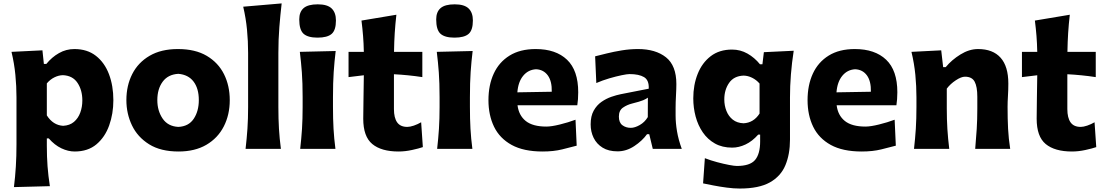

<svg xmlns="http://www.w3.org/2000/svg" viewBox="-20 -860 6378 1109"><path d="M60.5 220.7Q67.9 161.1 71.5 101.8Q75.2 42.5 75.2 -26.9V-298.3Q75.2 -362.3 68.8 -427.7Q62.5 -493.2 46.4 -560.5L225.1 -569.3L233.4 -490.7H247.6Q279.3 -529.8 320.6 -553.2Q361.8 -576.7 409.7 -576.7Q483.9 -576.7 533.9 -537.6Q584 -498.5 609.4 -431.6Q634.8 -364.7 634.8 -281.2Q634.8 -203.1 610.6 -135.5Q586.4 -67.9 537.1 -26.4Q487.8 15.1 411.1 15.1Q373.5 15.1 334.5 -3.4Q295.4 -22 261.7 -60.5H250.5V-17.6Q250.5 44.9 254.6 100.3Q258.8 155.8 268.1 215.3ZM344.7 -133.3Q382.8 -135.3 407.2 -156Q431.6 -176.8 443.6 -209.5Q455.6 -242.2 455.6 -279.8Q455.6 -339.4 427.7 -381.3Q399.9 -423.3 343.3 -425.8Q318.8 -425.3 294.4 -413.3Q270 -401.4 250.5 -378.4V-193.4Q286.6 -136.7 344.7 -133.3Z M1011.2 15.1Q908.2 15.1 841.3 -26.6Q774.4 -68.4 742.2 -136Q710 -203.6 710 -281.7Q710 -365.7 743.9 -432.4Q777.8 -499 844.2 -537.8Q910.6 -576.7 1007.8 -576.7Q1107.9 -576.7 1174.3 -537.4Q1240.7 -498 1273.9 -431.4Q1307.1 -364.7 1307.1 -281.7Q1307.1 -197.3 1272.7 -129.9Q1238.3 -62.5 1172.1 -23.7Q1106 15.1 1011.2 15.1ZM1010.3 -127Q1069.8 -129.9 1099.1 -174.1Q1128.4 -218.3 1128.4 -281.7Q1128.4 -348.6 1098.1 -388.7Q1067.9 -428.7 1010.3 -433.6Q950.7 -430.2 919.7 -388.2Q888.7 -346.2 888.7 -281.7Q888.7 -220.2 919.4 -175Q950.2 -129.9 1010.3 -127Z M1398.4 0Q1405.3 -59.6 1409.2 -116.2Q1413.1 -172.9 1413.1 -242.2V-554.2Q1413.1 -622.6 1406.7 -688.5Q1400.4 -754.4 1384.8 -821.3L1606.9 -840.3Q1599.1 -773.9 1593.5 -702.9Q1587.9 -631.8 1587.9 -554.2V-242.2Q1587.9 -172.9 1591.3 -116.2Q1594.7 -59.6 1602.5 0Z M1713.9 0Q1720.7 -59.6 1724.4 -116.2Q1728 -172.9 1728 -242.2V-298.3Q1728 -382.3 1723.6 -441.4Q1719.2 -500.5 1711.9 -560.5L1918.9 -565.4Q1911.6 -504.9 1907.5 -444.6Q1903.3 -384.3 1903.3 -298.3V-242.2Q1903.3 -172.9 1906.5 -116.2Q1909.7 -59.6 1917.5 0ZM1814 -642.6Q1758.3 -642.6 1733.4 -665Q1708.5 -687.5 1708.5 -748Q1708.5 -791 1733.6 -813Q1758.8 -835 1815.4 -835Q1871.1 -835 1895.8 -811Q1920.4 -787.1 1920.4 -741.7Q1920.4 -685.5 1895.5 -664.1Q1870.6 -642.6 1814 -642.6Z M2282.2 15.1Q2182.6 15.1 2130.4 -28.1Q2078.1 -71.3 2078.1 -174.3Q2078.1 -232.4 2079.6 -293.7Q2081.1 -355 2081.5 -425.3L1993.2 -414.6V-560.5H2081.5Q2080.6 -609.4 2077.1 -652.3Q2073.7 -695.3 2067.9 -741.2L2269.5 -774.9Q2263.2 -718.8 2260 -669.4Q2256.8 -620.1 2255.9 -560.5H2419.4V-414.6Q2378.4 -420.9 2337.2 -425Q2295.9 -429.2 2255.4 -431.2V-230Q2255.4 -179.7 2273.9 -153.3Q2292.5 -127 2332.5 -127Q2348.1 -127 2370.4 -134.5Q2392.6 -142.1 2412.6 -153.8L2422.4 -10.3Q2399.9 -2.4 2359.9 6.3Q2319.8 15.1 2282.2 15.1Z M2504.9 0Q2511.7 -59.6 2515.4 -116.2Q2519 -172.9 2519 -242.2V-298.3Q2519 -382.3 2514.6 -441.4Q2510.3 -500.5 2502.9 -560.5L2710 -565.4Q2702.6 -504.9 2698.5 -444.6Q2694.3 -384.3 2694.3 -298.3V-242.2Q2694.3 -172.9 2697.5 -116.2Q2700.7 -59.6 2708.5 0ZM2605 -642.6Q2549.3 -642.6 2524.4 -665Q2499.5 -687.5 2499.5 -748Q2499.5 -791 2524.7 -813Q2549.8 -835 2606.4 -835Q2662.1 -835 2686.8 -811Q2711.4 -787.1 2711.4 -741.7Q2711.4 -685.5 2686.5 -664.1Q2661.6 -642.6 2605 -642.6Z M3113.8 15.1Q3004.4 15.1 2935.3 -22.9Q2866.2 -61 2833.7 -127.9Q2801.3 -194.8 2801.3 -281.7Q2801.3 -368.2 2831.8 -434.6Q2862.3 -501 2923.1 -538.8Q2983.9 -576.7 3074.2 -576.7Q3190.4 -576.7 3255.1 -515.1Q3319.8 -453.6 3319.8 -327.1Q3319.8 -304.7 3318.4 -286.9Q3316.9 -269 3314.5 -252H2969.2Q2976.6 -193.4 3016.8 -161.1Q3057.1 -128.9 3135.7 -128.9Q3165.5 -128.9 3213.9 -140.9Q3262.2 -152.8 3304.2 -168.5L3311 -18.6Q3275.9 -9.3 3226.8 2.9Q3177.7 15.1 3113.8 15.1ZM3167 -330.1Q3168.5 -391.1 3144 -424.6Q3119.6 -458 3076.2 -460Q3031.2 -457.5 3002.2 -422.6Q2973.1 -387.7 2968.3 -326.7Z M3546.9 14.2Q3495.1 14.2 3460.7 -7.1Q3426.3 -28.3 3408.9 -63.7Q3391.6 -99.1 3391.6 -141.6Q3391.6 -189.5 3409.2 -220.9Q3426.8 -252.4 3454.1 -271.5Q3481.4 -290.5 3511.2 -300.8Q3541 -311 3565.4 -315.9L3727.1 -347.7Q3729.5 -397 3700 -414.6Q3670.4 -432.1 3616.2 -432.1Q3602.5 -432.1 3570.6 -425.5Q3538.6 -418.9 3499.5 -407.5Q3460.4 -396 3424.3 -380.4L3417.5 -534.7Q3444.8 -541.5 3485.1 -551.5Q3525.4 -561.5 3572 -569.1Q3618.7 -576.7 3664.6 -576.7Q3766.6 -576.7 3826.7 -529.1Q3886.7 -481.4 3886.7 -374.5Q3886.7 -347.2 3884.5 -307.9Q3882.3 -268.6 3882.3 -237.8V-192.9Q3882.3 -149.9 3890.4 -101.8Q3898.4 -53.7 3918 0H3750.5L3730 -85H3717.3Q3689.5 -46.4 3643.6 -16.1Q3597.7 14.2 3546.9 14.2ZM3623.5 -121.6Q3646.5 -121.6 3675 -137.7Q3703.6 -153.8 3721.7 -183.6L3722.2 -295.9Q3712.4 -288.6 3694.6 -281Q3676.8 -273.4 3631.8 -262.2Q3602.1 -254.9 3578.4 -238.5Q3554.7 -222.2 3554.7 -186.5Q3554.7 -151.9 3575 -136.7Q3595.2 -121.6 3623.5 -121.6Z M4252.9 229Q4217.8 229 4177.5 223.6Q4137.2 218.3 4101.1 211.2Q4064.9 204.1 4041 199.2L4051.3 53.7Q4085.4 66.9 4123 76.9Q4160.6 86.9 4191.7 92.8Q4222.7 98.6 4235.8 98.6Q4312 98.6 4341.3 64Q4370.6 29.3 4370.6 -43V-82.5H4359.4Q4325.2 -43.9 4286.4 -25.6Q4247.6 -7.3 4209 -7.3Q4151.9 -7.3 4109.6 -31Q4067.4 -54.7 4039.6 -95.2Q4011.7 -135.7 3998 -186.8Q3984.4 -237.8 3984.4 -292Q3984.4 -369.1 4009.8 -433.1Q4035.2 -497.1 4085 -535.4Q4134.8 -573.7 4208.5 -573.7Q4256.3 -573.7 4297.4 -550.5Q4338.4 -527.3 4369.6 -488.8H4383.8L4392.1 -558.6L4564.5 -566.9Q4543 -427.7 4543 -297.4V-53.2Q4543 30.3 4516.6 94Q4490.2 157.7 4427 193.4Q4363.8 229 4252.9 229ZM4274.9 -147.9Q4333 -150.9 4367.2 -204.1V-377.4Q4348.6 -398.9 4324.2 -410.9Q4299.8 -422.9 4275.4 -423.3Q4219.2 -421.4 4191.4 -381.3Q4163.6 -341.3 4163.6 -285.6Q4163.6 -250.5 4175.8 -219.5Q4188 -188.5 4212.6 -168.9Q4237.3 -149.4 4274.9 -147.9Z M4957 15.1Q4847.7 15.1 4778.6 -22.9Q4709.5 -61 4677 -127.9Q4644.5 -194.8 4644.5 -281.7Q4644.5 -368.2 4675 -434.6Q4705.6 -501 4766.4 -538.8Q4827.1 -576.7 4917.5 -576.7Q5033.7 -576.7 5098.4 -515.1Q5163.1 -453.6 5163.1 -327.1Q5163.1 -304.7 5161.6 -286.9Q5160.2 -269 5157.7 -252H4812.5Q4819.8 -193.4 4860.1 -161.1Q4900.4 -128.9 4979 -128.9Q5008.8 -128.9 5057.1 -140.9Q5105.5 -152.8 5147.5 -168.5L5154.3 -18.6Q5119.1 -9.3 5070.1 2.9Q5021 15.1 4957 15.1ZM5010.3 -330.1Q5011.7 -391.1 4987.3 -424.6Q4962.9 -458 4919.4 -460Q4874.5 -457.5 4845.5 -422.6Q4816.4 -387.7 4811.5 -326.7Z M5259.3 0Q5266.1 -59.6 5269.8 -116.2Q5273.4 -172.9 5273.4 -242.2V-298.3Q5273.4 -362.3 5267.1 -427.7Q5260.7 -493.2 5244.6 -560.5L5416.5 -569.3L5427.7 -472.2H5442.4Q5477.1 -514.2 5527.6 -545.4Q5578.1 -576.7 5629.4 -576.7Q5714.8 -576.7 5759.5 -526.6Q5804.2 -476.6 5804.2 -377.4Q5804.2 -340.8 5802 -306.2Q5799.8 -271.5 5799.8 -242.2Q5799.8 -172.9 5802.7 -116.2Q5805.7 -59.6 5814.9 0H5612.8Q5618.2 -59.6 5621.6 -115Q5625 -170.4 5625 -232.9V-301.3Q5625 -359.4 5609.6 -388.2Q5594.2 -417 5553.7 -417Q5532.2 -417 5500.7 -396.2Q5469.2 -375.5 5448.7 -348.1V-232.9Q5448.7 -170.4 5452.1 -115Q5455.6 -59.6 5462.9 0Z M6171.9 15.1Q6072.3 15.1 6020 -28.1Q5967.8 -71.3 5967.8 -174.3Q5967.8 -232.4 5969.2 -293.7Q5970.7 -355 5971.2 -425.3L5882.8 -414.6V-560.5H5971.2Q5970.2 -609.4 5966.8 -652.3Q5963.4 -695.3 5957.5 -741.2L6159.2 -774.9Q6152.8 -718.8 6149.7 -669.4Q6146.5 -620.1 6145.5 -560.5H6309.1V-414.6Q6268.1 -420.9 6226.8 -425Q6185.5 -429.2 6145 -431.2V-230Q6145 -179.7 6163.6 -153.3Q6182.1 -127 6222.2 -127Q6237.8 -127 6260 -134.5Q6282.2 -142.1 6302.2 -153.8L6312 -10.3Q6289.6 -2.4 6249.5 6.3Q6209.5 15.1 6171.9 15.1Z"/></svg>

Font: Pinar DS4-Bold
Style: Regular
Weight: 700
Designer: Amin Abedi
Version: Version 2.000